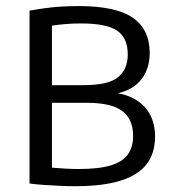

<svg xmlns="http://www.w3.org/2000/svg" viewBox="-20 -622 576 647"><path d="M232.5 5.5Q207 5.5 181 4.2Q155 3 129.2 1.2Q103.5 -0.5 79.5 -3.5V-586Q103.5 -590.5 130.5 -594.2Q157.5 -598 186.5 -599.8Q215.5 -601.5 245.5 -601.5Q370.5 -601.5 427.5 -562.2Q484.5 -523 484.5 -442.5Q484.5 -409 471.8 -380Q459 -351 431.8 -331.2Q404.5 -311.5 361.5 -305L362 -310.5Q407.5 -304.5 438.8 -285.2Q470 -266 486.2 -234.8Q502.5 -203.5 502.5 -161.5Q502.5 -107 475 -70Q447.5 -33 388 -13.8Q328.5 5.5 232.5 5.5ZM246 -52.5Q313.5 -52.5 353.5 -64.8Q393.5 -77 411 -101.8Q428.5 -126.5 428.5 -164.5Q428.5 -220.5 391.8 -248Q355 -275.5 274 -275.5H145.5V-335H260.5Q345.5 -335 378 -362Q410.5 -389 410.5 -438.5Q410.5 -494.5 374.5 -518.8Q338.5 -543 253.5 -543Q225.5 -543 201.2 -541Q177 -539 155 -535.5V-57Q178 -55 200.2 -53.8Q222.5 -52.5 246 -52.5Z"/></svg>

Font: Encode Sans SC SemiCondensed
Style: Regular
Weight: 400
Width: 4
Designer: Multiple Designers
Foundry: Impallari Type
Version: Version 3.002